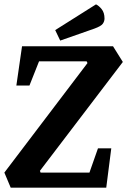

<svg xmlns="http://www.w3.org/2000/svg" viewBox="-20 -860 583 880"><path d="M29 0 0 -69 381 -571 377 -579H159L115 -468H55L81 -648H498L543 -576L163 -77L166 -69H390L429 -180H490L467 0ZM256 -674 233 -722 420 -840Q433 -834 446 -818Q459 -802 459 -775Q459 -762 451 -751Q443 -740 413 -729Z"/></svg>

Font: Faustina
Style: Bold Italic
Weight: 700
Italic angle: -8°
Designer: Alfonso Garcia
Foundry: http://www.omnibus-type.com
Version: Version 1.200